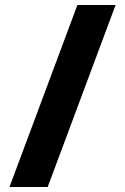

<svg xmlns="http://www.w3.org/2000/svg" viewBox="-20 -749 501 769"><path d="M18 0 290 -729H443L171 0Z"/></svg>

Font: BDO Grotesk ExtraBold
Style: Regular
Weight: 800
Designer: Deni Anggara
Foundry: Lokal Container
Version: Version 2.000